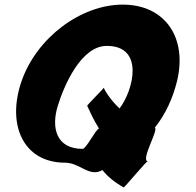

<svg xmlns="http://www.w3.org/2000/svg" viewBox="-20 -819 848 832"><path d="M620 -120C589 -126 668 -256 651 -266C699 -326 729 -395 747 -467C793 -656 695 -799 512 -799C330 -799 138 -655 73 -466C8 -277 82 -114 262 -114C327 -114 366 -49 424 -82C444 -56 476 -29 516 -7C516 -2 617 -124 620 -120ZM230 -359C258 -451 332 -619 441 -620C608 -622 558 -427 498 -349C451 -393 427 -440 430 -440C435 -440 356 -364 358 -360C368 -339 385 -300 409 -262C394 -258 354 -174 338 -174C222 -174 202 -267 230 -359Z"/></svg>

Font: Drag You Down
Style: Regular
Weight: 400
Designer: Robert Jablonski
Foundry: Cannot Into Space Fonts
Version: Version 0.97